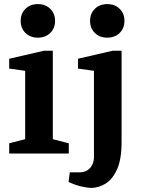

<svg xmlns="http://www.w3.org/2000/svg" viewBox="-20 -750 699 938"><path d="M25 0V-50L103 -70V-404L25 -415V-463L194 -502H238V-70L316 -50V0ZM165 -566Q128 -566 104.5 -589Q81 -612 81 -648Q81 -684 104.5 -707Q128 -730 165 -730Q202 -730 225.5 -707Q249 -684 249 -648Q249 -612 225.5 -589Q202 -566 165 -566ZM425 168Q408 168 377.5 161Q347 154 315 139L321 92H366Q393 92 409 80.5Q425 69 432 52Q439 35 439 19V-404L361 -415V-463L530 -502H574V-56Q574 29 551.5 78Q529 127 495 147.5Q461 168 425 168ZM504 -566Q467 -566 443.5 -589Q420 -612 420 -648Q420 -684 443.5 -707Q467 -730 504 -730Q541 -730 564.5 -707Q588 -684 588 -648Q588 -612 564.5 -589Q541 -566 504 -566Z"/></svg>

Font: Manuale
Style: Bold
Weight: 700
Version: Version 1.002